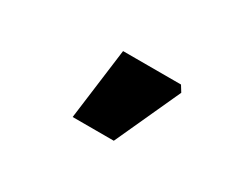

<svg xmlns="http://www.w3.org/2000/svg" viewBox="-48 -1037 709 574"><g transform="rotate(30 306.5 -750.0)"><path d="M251 -873H451L464 -852L361 -627H219Z"/></g></svg>

Font: Nebula Sans Black
Style: Regular
Weight: 900
Designer: Paul D. Hunt for Adobe (as Source Sans)
Foundry: Nebula Entertainment & Broadcasting LLC
Version: Version 1.010